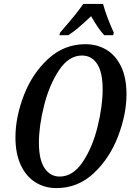

<svg xmlns="http://www.w3.org/2000/svg" viewBox="-20 -951 668 982"><path d="M59 -248Q59 -352 102 -463.5Q145 -575 226.5 -650Q308 -725 417 -725Q476 -725 523.5 -697Q571 -669 599 -611.5Q627 -554 627 -469Q627 -368 584.5 -255.5Q542 -143 460.5 -66Q379 11 269 11Q208 11 160.5 -19Q113 -49 86 -107.5Q59 -166 59 -248ZM505 -494Q505 -581 477 -624Q449 -667 399 -667Q332 -667 282 -592Q232 -517 205.5 -411.5Q179 -306 179 -221Q179 -134 208 -91Q237 -48 285 -48Q353 -48 403 -122.5Q453 -197 479 -302.5Q505 -408 505 -494ZM287 -784Q376 -886 406 -931H507Q515 -900 531 -858Q547 -816 562 -784L559 -771H513Q483 -803 446 -868Q404 -829 380 -808.5Q356 -788 329 -771H284Z"/></svg>

Font: Noto Serif CondSemiBold
Style: Italic
Weight: 600
Width: 3
Italic angle: -12°
Designer: Monotype Design Team
Foundry: Monotype Imaging Inc.
Version: Version 1.001